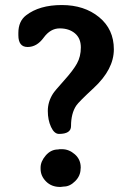

<svg xmlns="http://www.w3.org/2000/svg" viewBox="-20 -719 511 755"><path d="M348.6 -373Q289.1 -317.9 279.8 -303.7Q259.3 -272.9 259.3 -223.1Q259.3 -192.4 211.9 -192.4Q193.4 -192.4 180.7 -219.7Q168 -247.1 168 -282.7Q168 -318.4 188 -350.1Q195.3 -361.8 231.2 -401.6Q267.1 -441.4 282.5 -469Q297.9 -496.6 297.9 -532.5Q297.9 -568.4 274.7 -587.9Q251.5 -607.4 214.8 -607.4Q178.2 -607.4 151.6 -570.8Q125 -534.2 88.6 -534.2Q52.2 -534.2 52.2 -580.6V-589.4Q52.2 -635.3 82.5 -658.7Q134.8 -699.2 223.1 -699.2Q311.5 -699.2 369.6 -651.6Q427.7 -604 427.7 -525.1Q427.7 -446.3 348.6 -373ZM224.1 -132.3Q251.5 -132.3 274.4 -112.1Q297.4 -91.8 297.4 -60.5V-58.1L296.9 -55.7Q296.9 -27.8 275.6 -6.6Q254.4 14.6 231 14.6L218.3 16.1H215.8Q182.6 16.1 161.1 -5.4Q139.6 -26.9 139.6 -55.2V-60.1Q139.6 -84 159.9 -107.7Q180.2 -131.3 208.5 -131.3L213.9 -132.3Z"/></svg>

Font: Averia Serif Libre RX
Style: Bold
Weight: 700
Version: Version 1.002